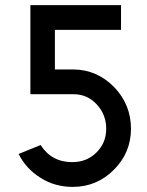

<svg xmlns="http://www.w3.org/2000/svg" viewBox="-20 -720 576 752"><path d="M99 -700V-351H268Q322 -351 359 -311Q396 -271 396 -216Q396 -188 386.5 -165Q377 -142 358 -123Q320 -85 263 -85Q182 -85 139 -152L53 -117Q81 -60 138 -24Q194 12 265 12Q359 12 426 -55Q493 -122 493 -216Q493 -310 427 -379Q360 -447 268 -448H195V-603H454V-700Z"/></svg>

Font: Unageo
Style: Medium
Weight: 500
Designer: Richard Sepsi
Foundry: Richard Sepsi
Version: Version 2.000